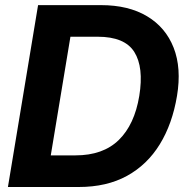

<svg xmlns="http://www.w3.org/2000/svg" viewBox="-20 -748 741 768"><path d="M294.9 0H11.7L132.3 -727.5H383.8Q493.7 -727.5 568.1 -683.1Q642.6 -638.7 674.6 -557.1Q706.5 -475.6 688 -364.3Q669.4 -252.4 619.1 -170.7Q568.8 -88.9 487.8 -44.4Q406.7 0 294.9 0ZM183.1 -126.5H281.7Q392.1 -126.5 455.1 -188Q518.1 -249.5 537.1 -364.3Q555.7 -479 517.3 -540Q479 -601.1 370.6 -601.1H261.7Z"/></svg>

Font: Inter Display
Style: Bold Italic
Weight: 700
Italic angle: -9.39999°
Designer: Rasmus Andersson
Foundry: rsms
Version: Version 4.000;git-a52131595